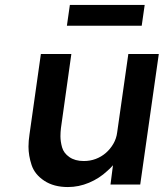

<svg xmlns="http://www.w3.org/2000/svg" viewBox="-20 -745 661 775"><path d="M254 10Q197 10 158.5 -15.5Q120 -41 107.5 -79Q95 -117 95 -153Q95 -176 99 -202L145 -527H268L226 -228Q224 -211 224 -195Q224 -174 230.5 -150.5Q237 -127 260 -111Q283 -95 318 -95Q344 -95 366.5 -103.5Q389 -112 407 -127.5Q425 -143 437.5 -164.5Q450 -186 453 -211L498 -527H621L546 0H426L436 -78Q426 -66 413 -55Q381 -25 339.5 -7.5Q298 10 254 10ZM250 -641 262 -725H564L552 -641Z"/></svg>

Font: Lexend Med
Style: Italic
Weight: 500
Italic angle: -8.13011°
Designer: Bonnie Shaver-Troup, Thomas Jockin
Foundry: Lexend
Version: Version 1.007